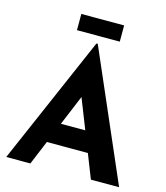

<svg xmlns="http://www.w3.org/2000/svg" viewBox="-130 -1005 955 1104"><g transform="rotate(15 347.5 -453.0)"><path d="M11.7 0 343.8 -764.6H351.6L683.6 0H515.6L303.7 -538.1L409.2 -610.4L155.3 0ZM239.3 -265.6H460L510.7 -143.6H194.3ZM215.8 -906.2H470.7V-809.6H215.8Z"/></g></svg>

Font: Josefin Sans CFJ
Style: Bold
Weight: 700
Designer: Santiago Orozco
Foundry: Typemade
Version: Version 2.001